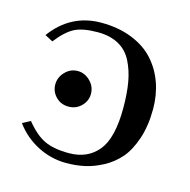

<svg xmlns="http://www.w3.org/2000/svg" viewBox="-76 -517 598 604"><g transform="rotate(15 223.0 -215.5)"><path d="M150.9 -161.1Q125.5 -161.1 109.1 -178.2Q92.8 -195.3 92.8 -217.8Q92.8 -241.2 109.9 -259Q127 -276.9 150.9 -276.9Q173.3 -276.9 191.2 -259.5Q209 -242.2 209 -217.8Q209 -194.8 192.1 -178Q175.3 -161.1 150.9 -161.1ZM189.9 -20Q250.5 -20 284.7 -61.8Q318.8 -103.5 318.8 -201.2Q318.8 -249 312.5 -284.9Q306.2 -320.8 291.3 -350.3Q276.4 -379.9 248.3 -395.5Q220.2 -411.1 180.2 -411.1Q131.8 -411.1 105.2 -397.7Q78.6 -384.3 48.8 -346.2L22.9 -359.9Q84 -442.9 183.1 -442.9Q238.8 -442.9 282.7 -425.5Q326.7 -408.2 354.2 -377.9Q381.8 -347.7 396 -307.9Q410.2 -268.1 410.2 -222.2Q410.2 -168 396 -125.5Q381.8 -83 359.9 -57.6Q337.9 -32.2 307.9 -16.1Q277.8 0 249.3 6.1Q220.7 12.2 189.9 12.2Q140.1 12.2 96.2 -10.5Q52.2 -33.2 22.9 -73.2L48.8 -86.9Q79.1 -49.3 109.4 -34.7Q139.6 -20 189.9 -20Z"/></g></svg>

Font: Linux Biolinum G
Style: Regular
Weight: 400
Designer: Philipp H. Poll
Foundry: Philipp H. Poll
Version: Version 1.1.0 ; ttfautohint (v1.6)